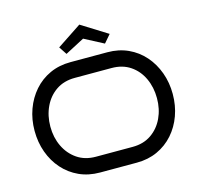

<svg xmlns="http://www.w3.org/2000/svg" viewBox="-126 -1042 1215 1176"><g transform="rotate(-15 482.0 -454.0)"><path d="M920 -350Q920 -277 897 -213.5Q874 -150 831.5 -102Q789 -54 730 -27Q671 0 599 0H366Q293 0 234 -27Q175 -54 132.5 -102Q90 -150 67 -213.5Q44 -277 44 -350Q44 -422 67 -485.5Q90 -549 132.5 -597.5Q175 -646 234 -673Q293 -700 366 -700H599Q671 -700 730 -673Q789 -646 831.5 -597.5Q874 -549 897 -485.5Q920 -422 920 -350ZM820 -350Q820 -419 793.5 -476Q767 -533 717.5 -566.5Q668 -600 599 -600H366Q297 -600 247.5 -566.5Q198 -533 171 -476Q144 -419 144 -350Q144 -281 171 -224.5Q198 -168 247.5 -134Q297 -100 366 -100H599Q668 -100 717.5 -134Q767 -168 793.5 -224.5Q820 -281 820 -350ZM599 -755 477 -819 355 -755 322 -805 477 -908 642 -805Z"/></g></svg>

Font: Bruno Ace
Style: Regular
Weight: 400
Version: Version 1.100; ttfautohint (v1.8.4.7-5d5b);gftools[0.9.27]